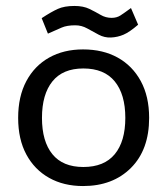

<svg xmlns="http://www.w3.org/2000/svg" viewBox="-20 -610 561 645"><path d="M259 -444Q326 -444 375.5 -416.5Q425 -389 453 -337.5Q481 -286 481 -214Q481 -107 420 -46Q359 15 259 15Q194 15 145 -12.5Q96 -40 68.5 -91Q41 -142 41 -214Q41 -286 68.5 -337.5Q96 -389 145 -416.5Q194 -444 259 -444ZM260 -380Q191 -380 156 -336.5Q121 -293 121 -214Q121 -135 156 -92Q191 -49 260 -49Q330 -49 365.5 -92Q401 -135 401 -214Q401 -293 365.5 -336.5Q330 -380 260 -380ZM141 -497 120 -549Q152 -570 174 -580Q196 -590 230 -590Q260 -590 280.5 -580Q301 -570 318 -560Q335 -550 355 -550Q372 -550 384.5 -558Q397 -566 420 -583L444 -527Q415 -502 395 -493.5Q375 -485 353 -484Q331 -483 311.5 -493.5Q292 -504 273 -514.5Q254 -525 233 -525Q205 -525 187.5 -517.5Q170 -510 141 -497Z"/></svg>

Font: Podkova VF Beta
Style: Regular
Weight: 400
Designer: Ilya Yudin
Foundry: Cyreal (www.cyreal.org)
Version: Version 2.100